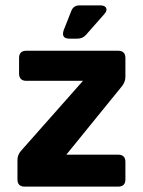

<svg xmlns="http://www.w3.org/2000/svg" viewBox="-20 -695 532 715"><path d="M72 0Q45 0 45 -27V-99Q45 -118 58 -133L289 -394H78Q51 -394 51 -422V-479Q51 -506 78 -506H420Q447 -506 447 -479V-409Q447 -391 435 -375L227 -119H420Q447 -119 447 -92V-27Q447 0 420 0ZM239 -551Q207 -551 217 -582L245 -653Q253 -675 276 -675H353Q371 -675 375.5 -665Q380 -655 368 -642L301 -566Q288 -551 268 -551Z"/></svg>

Font: Pitagon Sans
Style: Bold
Weight: 700
Designer: Travis Tran
Foundry: Pitagon
Version: Version 1.001; ttfautohint (v1.8.4.7-5d5b);gftools[0.9.26]